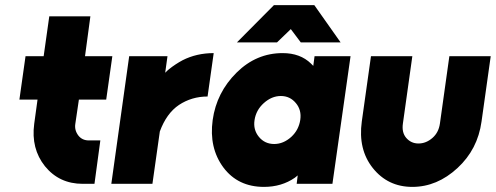

<svg xmlns="http://www.w3.org/2000/svg" viewBox="-20 -720 1942 752"><path d="M173 -656 151 -500H80L56 -330H127L114 -235Q101 -138 156 -69Q212 0 304 0H350L373 -170H328Q302 -170 287 -189Q271 -210 275 -235L289 -330H396L420 -500H313L334 -656Z M486 -500 416 0H577L606 -205Q632 -276 681 -309Q731 -342 793 -342L817 -512Q750 -512 695 -484Q667 -469 642 -449Q638 -446 634.5 -442.5Q631 -439 627 -435L636 -500Z M908 -554H1065L1119 -606L1158 -554H1314L1211 -700H1053ZM1212 -500 1207 -462Q1205 -464 1202.5 -466.5Q1200 -469 1198 -471Q1156 -512 1087 -512Q984 -512 907 -436Q828 -358 813 -250Q798 -141 855 -64Q912 12 1014 12Q1083 12 1135 -24Q1138 -26 1140.5 -28.5Q1143 -31 1146 -33L1142 0H1282L1353 -500ZM1080 -344Q1116 -344 1139 -316Q1150 -303 1154.5 -286.5Q1159 -270 1156 -250Q1153 -231 1144.5 -214.5Q1136 -198 1121 -184Q1090 -156 1054 -156Q1017 -156 994 -184Q971 -212 977 -250Q983 -289 1013 -316Q1044 -344 1080 -344Z M1433 -500 1397 -244Q1382 -135 1440 -62Q1499 12 1595 12Q1692 12 1772 -62Q1851 -135 1866 -244L1902 -500H1740L1703 -236Q1698 -201 1674 -180Q1649 -158 1619 -158Q1590 -158 1571 -180Q1553 -201 1558 -236L1595 -500Z"/></svg>

Font: Unageo
Style: Black-Italic
Weight: 900
Designer: Richard Sepsi
Foundry: Richard Sepsi
Version: Version 2.000